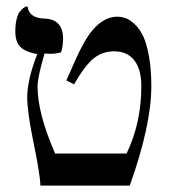

<svg xmlns="http://www.w3.org/2000/svg" viewBox="-20 -579 526 599"><path d="M96.2 -410.2Q62 -416 44.9 -431.4Q27.8 -446.8 27.8 -481Q27.8 -502.4 31.7 -518.6Q35.6 -534.7 41.3 -542Q46.9 -549.3 52.5 -553.7Q58.1 -558.1 62 -558.6L65.9 -559.1Q70.3 -522.5 119.1 -521Q176.8 -519 176.8 -458Q176.8 -437.5 170.9 -416Q154.8 -411.1 137.2 -411.1Q134.3 -411.1 128.2 -411.6Q122.1 -412.1 119.1 -412.1Q97.2 -339.4 97.2 -308.1Q97.2 -225.6 151.9 -100.1H375Q420.9 -195.8 420.9 -310.1Q420.9 -362.8 398.9 -390.9Q377 -418.9 335.9 -418.9Q300.3 -418.9 273.2 -397.7Q246.1 -376.5 210.9 -315.9L187 -328.1L217.8 -397.5Q227.5 -419.4 241.7 -444.8Q255.9 -470.2 268.1 -483.9Q304.2 -526.9 345.2 -526.9Q359.4 -526.9 372.3 -522.2Q385.3 -517.6 400.4 -503.4Q415.5 -489.3 426.5 -466.6Q437.5 -443.8 444.8 -403.3Q452.1 -362.8 452.1 -310.1Q452.1 -188 384.8 0H106Q105.5 -32.7 85.2 -131.1Q64.9 -229.5 64.9 -274.9Q64.9 -329.6 96.2 -410.2Z"/></svg>

Font: Linux Libertine Display G
Style: Regular
Weight: 400
Designer: Philipp H. Poll
Foundry: Philipp H. Poll
Version: Version 5.0.9